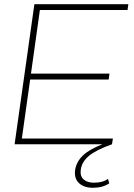

<svg xmlns="http://www.w3.org/2000/svg" viewBox="-20 -680 631 905"><path d="M48.8 0 142.1 -660.2H585L581.1 -632.8H168L126 -333H496.1L492.2 -305.2H122.1L83 -26.9H512.2L507.8 0Q432.1 26.9 398.7 55.2Q365.2 83.5 360.8 120.1Q356.4 149.9 374 165.5Q391.6 181.2 422.9 181.2Q464.4 181.2 488.8 163.1L495.1 184.1Q463.9 205.1 418 205.1Q376 205.1 352.5 183.3Q329.1 161.6 334 122.1Q339.8 83 369.9 53.7Q399.9 24.4 462.9 0Z"/></svg>

Font: Human Sans ExtraLight
Style: Italic
Weight: 200
Italic angle: -8°
Designer: Tim Radville
Foundry: Continuum
Version: Version 1.000;FEAKit 1.0